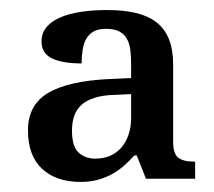

<svg xmlns="http://www.w3.org/2000/svg" viewBox="-20 -739 422 379"><path d="M122.1 -481Q122.1 -449.7 135.3 -437.7Q148.4 -425.8 168 -425.8Q184.6 -425.8 197.8 -431.6Q210.9 -437.5 220 -448.2Q229 -459 233.9 -473.6Q238.8 -488.3 238.8 -505.9V-553.2L208 -551.8Q183.6 -551.3 167.2 -546.1Q150.9 -541 140.9 -532Q130.9 -522.9 126.5 -510.3Q122.1 -497.6 122.1 -481ZM189 -682.1Q173.8 -682.1 164.6 -676.8Q155.3 -671.4 150.1 -662.1Q145 -652.8 143.1 -640.4Q141.1 -627.9 141.1 -613.8Q103 -613.8 82.5 -623.8Q62 -633.8 62 -657.2Q62 -674.3 72.3 -686Q82.5 -697.8 100.1 -705.1Q117.7 -712.4 141.1 -715.8Q164.6 -719.2 190.9 -719.2Q224.1 -719.2 248.5 -713.4Q272.9 -707.5 289.3 -694.6Q305.7 -681.6 313.7 -661.1Q321.8 -640.6 321.8 -610.8V-459Q321.8 -436.5 331.3 -428.2Q340.8 -419.9 365.2 -419.9V-386.2H268.1L250 -432.1H245.1Q236.3 -422.4 225.8 -412.8Q215.3 -403.3 202.4 -396Q189.5 -388.7 173.8 -384.3Q158.2 -379.9 139.2 -379.9Q90.8 -379.9 63 -405.8Q35.2 -431.6 35.2 -481.9Q35.2 -531.7 74.7 -555.4Q114.3 -579.1 195.8 -583L238.8 -585V-613.8Q238.8 -628.9 237.1 -641.4Q235.4 -653.8 230.2 -662.8Q225.1 -671.9 215.3 -677Q205.6 -682.1 189 -682.1Z"/></svg>

Font: Droid Serif
Style: Regular
Weight: 400
Designer: Monotype Design team
Foundry: Monotype Imaging Inc.
Version: Version 1.03